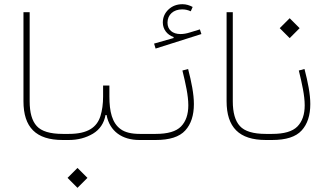

<svg xmlns="http://www.w3.org/2000/svg" viewBox="-20 -673 1576 923"><path d="M92.8 -186.5C92.8 -61 152.8 0 281.2 0H281.7V-29.3H281.2C220.7 -29.3 179.2 -42 156.7 -66.9C133.8 -91.8 122.6 -131.3 122.6 -186.5V-614.3H92.8Z M505.9 -261.7H475.6V-209C475.6 -173.3 471.2 -142.1 462.9 -115.2C445.8 -61 402.3 -29.3 311 -29.3H281.7C275.4 -29.3 272 -24.4 272 -14.6C272 -4.9 275.4 0 281.7 0H311C354.5 0 393.1 -10.3 426.8 -30.3C460 -50.3 480 -80.6 487.3 -120.1H492.2C507.3 -41.5 567.4 0 649.9 0H698.7V-29.3H651.9C611.8 -29.3 581.5 -36.6 560.5 -51.8C518.6 -81.5 505.9 -137.2 505.9 -209ZM352.5 230 400.4 182.1 352.5 134.3 304.7 182.1Z M906.2 -639.6C891.1 -647.5 875 -652.8 857.4 -652.8C830.6 -652.8 808.1 -644.5 790 -627.4C772 -610.4 762.7 -589.4 762.7 -564.5C762.7 -532.7 783.2 -505.4 814.5 -495.1V-490.2L720.7 -463.4L728 -439.5L948.2 -509.3L940.9 -531.7L893.1 -517.1C876.5 -511.7 861.3 -509.3 847.7 -509.3C810.1 -509.3 785.2 -529.3 785.2 -564C785.2 -602.5 814 -627.9 855.5 -627.9C869.6 -627.9 883.8 -625 897 -618.7ZM856.9 -334C872.6 -270 885.3 -213.4 885.3 -167C885.3 -122.6 873.5 -88.9 850.1 -64.9C826.7 -41 786.1 -29.3 728.5 -29.3H698.7C692.4 -29.3 689 -24.4 689 -14.6C689 -4.9 692.4 0 698.7 0H728.5C795.4 0 842.8 -15.1 870.6 -45.9C898.4 -76.2 912.1 -118.7 912.1 -172.9C912.1 -221.2 900.4 -278.8 884.3 -341.3Z M1069.3 -186.5C1069.3 -61 1129.4 0 1257.8 0H1258.3V-29.3H1257.8C1197.3 -29.3 1155.8 -42 1133.3 -66.9C1110.4 -91.8 1099.1 -131.3 1099.1 -186.5V-614.3H1069.3Z M1416.5 -334C1432.1 -270 1444.8 -213.4 1444.8 -167C1444.8 -122.6 1433.1 -88.9 1409.7 -64.9C1386.2 -41 1345.7 -29.3 1288.1 -29.3H1258.3C1252 -29.3 1248.5 -24.4 1248.5 -14.6C1248.5 -4.9 1252 0 1258.3 0H1288.1C1355 0 1402.3 -15.1 1430.2 -45.9C1458 -76.2 1471.7 -118.7 1471.7 -172.9C1471.7 -221.2 1460 -278.8 1443.8 -341.3ZM1372.6 -489.7 1420.4 -537.6 1372.6 -585.4 1324.7 -537.6Z"/></svg>

Font: Estedad Thin
Style: Regular
Weight: 100
Designer: Amin Abedi
Version: Version 7.3